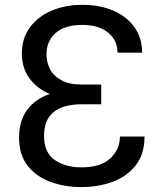

<svg xmlns="http://www.w3.org/2000/svg" viewBox="-20 -757 671 787"><path d="M394.9 -390.6V-329.5H315.3Q160.5 -329.5 160.5 -200.3Q160.5 -131 204.9 -101Q249.3 -71 313.2 -71Q393.1 -71 432.4 -108.1Q471.6 -145.2 471.6 -197.4H572.4Q572.4 -125 536.2 -79.2Q500 -33.4 441.1 -11.7Q382.1 9.9 313.9 9.9Q246.4 9.9 188.2 -11Q130 -32 94.1 -76.7Q58.2 -121.4 58.2 -193.2Q58.2 -261.4 90.9 -306.1Q123.6 -350.9 183.9 -371.8Q131 -394.2 100.3 -436.4Q69.6 -478.7 69.6 -537.6Q69.6 -600.1 102.6 -644.9Q135.7 -689.6 191.8 -713.4Q247.9 -737.2 317.5 -737.2Q389.2 -737.2 444.4 -713.4Q499.6 -689.6 531.1 -645.6Q562.5 -601.6 562.5 -541.2H461.6Q461.6 -591.3 423.7 -623Q385.7 -654.8 317.5 -654.8Q245 -654.8 207.7 -621.4Q170.5 -588.1 170.5 -534.1Q170.5 -502.5 184.8 -474.3Q199.2 -446 231 -428.3Q262.8 -410.5 315.3 -410.5H394.9Z"/></svg>

Font: Inter Alia
Style: Regular
Weight: 400
Designer: Rasmus Andersson (Latin, Greek, Cyrillic etc.) and Evan from Shavian.info (Shavian, old style figures)
Foundry: Shavian.info
Version: Version 0.001;git-37ab20767